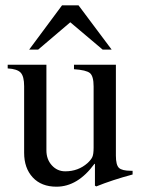

<svg xmlns="http://www.w3.org/2000/svg" viewBox="-20 -694 540 724"><path d="M401 -507H367L245 -610L124 -507H90L214 -674H276ZM480 -50V-36Q402 -15 343 9L338 6V-76H336Q273 10 193 10Q136 10 103.5 -25Q71 -60 71 -118V-369Q71 -406 58 -420Q45 -434 9 -436V-450H155V-127Q155 -93 175.5 -70.5Q196 -48 226 -48Q275 -48 310 -79Q323 -91 328 -101.5Q333 -112 333 -137V-368Q333 -407 319 -418.5Q305 -430 259 -433V-450H417V-107Q417 -72 428.5 -61Q440 -50 474 -50Z"/></svg>

Font: STIX MathJax Latin
Style: Regular
Weight: 400
Designer: MicroPress Inc., with final additions and corrections provided by Coen Hoffman, Elsevier (retired)
Version: Version 1.1.1